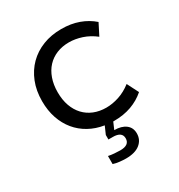

<svg xmlns="http://www.w3.org/2000/svg" viewBox="-160 -590 829 887"><g transform="rotate(-30 254.0 -146.0)"><path d="M256 188Q242 188 223 186Q204 184 189 179V136Q202 139 220.5 140.5Q239 142 252 142Q301 142 301 106Q301 71 252 71H229V47L247 6Q203 -1 167 -21Q131 -41 105.5 -72Q80 -103 66 -144Q52 -185 52 -235Q52 -291 70 -336Q88 -381 120 -413Q152 -445 196.5 -462.5Q241 -480 295 -480Q346 -480 387.5 -465Q429 -450 461 -422L430 -361Q398 -386 363 -397.5Q328 -409 295 -409Q259 -409 229.5 -397Q200 -385 179 -362.5Q158 -340 146.5 -307.5Q135 -275 135 -235Q135 -194 146.5 -162Q158 -130 179 -107.5Q200 -85 229.5 -73Q259 -61 295 -61Q328 -61 363 -72.5Q398 -84 430 -109L461 -48Q429 -20 387.5 -5Q346 10 295 10H290L274 47Q312 47 334.5 64Q357 81 357 112Q357 146 331 167Q305 188 256 188Z"/></g></svg>

Font: Celebes
Style: Regular
Weight: 400
Designer: Anugrah Pasau
Foundry: Lafontype
Version: Version 1.000; ttfautohint (v1.8.4)